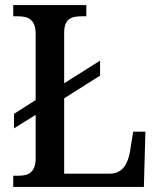

<svg xmlns="http://www.w3.org/2000/svg" viewBox="-20 -734 627 754"><path d="M32 0H545L551 -217H503L491 -142C483 -92 462 -52 411 -52H232V-348L373 -437V-496L232 -407V-605C232 -659 259 -670 300 -670H319V-714H32V-670H51C89 -670 120 -659 120 -601V-341L35 -287V-230L120 -283V-112C120 -55 89 -44 53 -44H32Z"/></svg>

Font: Noto Serif Lao SemiCondensed Medium
Style: Regular
Weight: 500
Width: 4
Designer: Monotype Design Team
Foundry: Monotype Imaging Inc.
Version: Version 2.003